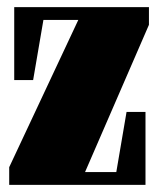

<svg xmlns="http://www.w3.org/2000/svg" viewBox="-20 -520 441 540"><path d="M20 -294.9V-500H398.9V-450.2L219.2 -36.1H307.1L335.9 -205.1H389.2V0H5.9V-49.8L200.2 -463.9H102.1L73.2 -294.9Z"/></svg>

Font: Lletraferida
Style: Heavy
Weight: 900
Designer: Josep Patau Bellart
Foundry: Josep Patau Bellart
Version: Version 1.000